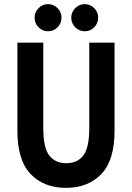

<svg xmlns="http://www.w3.org/2000/svg" viewBox="-20 -896 637 927"><path d="M64 -264V-690H189V-278Q189 -182 218 -145Q247 -108 300 -108Q353 -108 382 -145Q411 -182 411 -278V-690H533V-264Q533 -122 469 -55.5Q405 11 299 11Q192 11 128 -55.5Q64 -122 64 -264ZM147 -811Q147 -837 166 -856.5Q185 -876 212 -876Q239 -876 258 -856.5Q277 -837 277 -811Q277 -784 258 -764.5Q239 -745 212 -745Q185 -745 166 -764.5Q147 -784 147 -811ZM324 -811Q324 -837 343 -856.5Q362 -876 389 -876Q416 -876 435 -856.5Q454 -837 454 -811Q454 -784 435 -764.5Q416 -745 389 -745Q362 -745 343 -764.5Q324 -784 324 -811Z"/></svg>

Font: Radio Canada Condensed SemiBold
Style: Regular
Weight: 600
Width: 3
Designer: Charles Daoud, Etienne Aubert Bonn, Alexandre Saumier Demers, Jacques Le Bailly
Foundry: Radio-Canada
Version: Version 2.104; ttfautohint (v1.8.4.7-5d5b);gftools[0.9.28.de